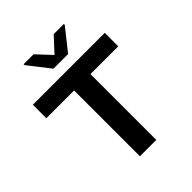

<svg xmlns="http://www.w3.org/2000/svg" viewBox="-248 -1041 1178 1178"><g transform="rotate(-45 341.0 -452.0)"><path d="M270 0V-571H29V-688H653V-571H412V0ZM275 -755 165 -896V-904H251L339 -810L426 -904H514V-896L402 -755Z"/></g></svg>

Font: Saira Expanded SemiBold
Style: Regular
Weight: 600
Width: 7
Designer: Hector Gatti with collaboration of the Omnibus-Type team
Foundry: Omnibus-Type
Version: Version 1.100; ttfautohint (v1.8.3)